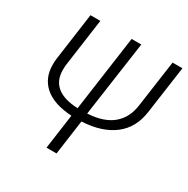

<svg xmlns="http://www.w3.org/2000/svg" viewBox="-156 -824 942 962"><g transform="rotate(30 314.5 -342.5)"><path d="M629 -685 590 -409Q577 -313 508.5 -260Q440 -207 324 -201L296 0H238L266 -201Q163 -207 110 -252.5Q57 -298 57 -376Q57 -399 59 -411L97 -685H154L116 -412Q114 -401 114 -379Q114 -256 274 -249L335 -685H391L329 -250Q422 -255 473 -297.5Q524 -340 534 -416L572 -685Z"/></g></svg>

Font: Fira Sans Condensed Light
Style: Italic
Weight: 300
Width: 3
Italic angle: -8°
Designer: Carrois Corporate & Edenspiekermann AG
Foundry: Carrois Corporate GbR & Edenspiekermann AG
Version: Version 4.203